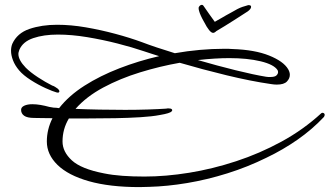

<svg xmlns="http://www.w3.org/2000/svg" viewBox="-20 -651 1344 783"><path d="M549 112Q427 112 342.5 88Q258 64 214.5 21.5Q171 -21 171 -74Q171 -123 194 -169Q171 -169 152 -169.5Q133 -170 120 -170Q91 -170 78.5 -179Q66 -188 66 -203Q66 -214 79 -220Q92 -226 112 -226Q128 -226 145.5 -223Q163 -220 181 -215Q189 -214 199 -212Q204 -212 209.5 -211.5Q215 -211 221 -210Q261 -261 324.5 -301.5Q388 -342 467 -372.5Q546 -403 629 -422Q613 -427 597.5 -432Q582 -437 567 -442Q520 -458 459.5 -473.5Q399 -489 335.5 -499.5Q272 -510 216 -510Q158 -510 115.5 -495.5Q73 -481 59 -448Q58 -444 56.5 -440Q55 -436 55 -431Q55 -406 85 -375Q104 -356 134.5 -336Q165 -316 193 -302Q198 -301 205 -296.5Q212 -292 216 -289Q222 -283 222 -280Q223 -275 217 -273Q216 -273 214.5 -273.5Q213 -274 211 -274Q196 -278 166 -291.5Q136 -305 105.5 -324.5Q75 -344 58 -364Q41 -384 33 -405Q25 -426 25 -444Q25 -459 30 -472Q50 -516 100 -533Q150 -550 213 -550Q269 -550 330 -539.5Q391 -529 450.5 -513Q510 -497 559 -479Q585 -469 619.5 -457.5Q654 -446 693 -434Q744 -443 795 -447.5Q846 -452 892 -452Q902 -452 911 -452Q920 -452 929 -451Q1019 -448 1077.5 -424.5Q1136 -401 1155 -369Q1162 -357 1162 -346Q1162 -331 1150 -318.5Q1138 -306 1109 -306Q1104 -306 1098 -306.5Q1092 -307 1086 -308Q1003 -320 904 -344Q805 -368 713 -395Q633 -381 551.5 -356Q470 -331 401 -294Q332 -257 288 -207Q333 -205 386 -204Q439 -203 490 -203Q540 -203 584.5 -204.5Q629 -206 658 -208Q661 -209 667 -209Q678 -209 681 -205Q684 -201 680 -197Q674 -189 632 -182Q601 -176 553 -173Q505 -170 450 -169Q395 -168 340 -168H261Q235 -125 235 -74Q235 -32 273 3Q311 38 404 56Q438 63 479.5 66Q521 69 569 69Q656 69 751.5 53.5Q847 38 943 6.5Q1039 -25 1128 -73.5Q1217 -122 1290 -189Q1292 -191 1296 -191Q1300 -191 1303 -187Q1304 -186 1304 -182Q1304 -179 1301 -174Q1253 -123 1193.5 -81.5Q1134 -40 1067 -8Q990 30 907 56Q824 82 743 95.5Q662 109 589 111Q579 111 569 111.5Q559 112 549 112ZM1065 -338Q1070 -337 1074 -337Q1078 -337 1082 -337Q1101 -337 1107.5 -343.5Q1114 -350 1114 -357Q1114 -361 1112 -365Q1097 -388 1043 -401Q989 -414 915 -414Q887 -414 854.5 -412Q822 -410 787 -406Q866 -383 941 -364.5Q1016 -346 1065 -338ZM862 -524Q855 -517 849 -517Q835 -517 812 -562Q805 -574 799.5 -586Q794 -598 792 -606Q790 -612 790 -618V-620Q793 -628 799.5 -630.5Q806 -633 810 -627Q819 -614 834 -592.5Q849 -571 856 -562Q861 -565 868 -569Q875 -573 884 -578Q892 -583 902 -588.5Q912 -594 923 -600Q951 -617 969 -623Q987 -629 992 -630H995Q1004 -630 1004 -623Q1004 -615 991 -605Q971 -592 933.5 -568Q896 -544 862 -524Z"/></svg>

Font: WindSong Medium
Style: Regular
Weight: 500
Designer: Robert E. Leuschke
Foundry: Robert E. Leuschke
Version: Version 1.010; ttfautohint (v1.8.3)